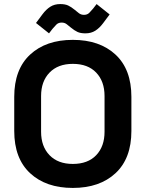

<svg xmlns="http://www.w3.org/2000/svg" viewBox="-20 -910 716 944"><path d="M338 14Q206 14 128 -58.5Q50 -131 50 -266V-434Q50 -569 128 -641.5Q206 -714 338 -714Q470 -714 548 -641.5Q626 -569 626 -434V-266Q626 -131 548 -58.5Q470 14 338 14ZM338 -104Q412 -104 453 -147Q494 -190 494 -262V-438Q494 -510 453 -553Q412 -596 338 -596Q265 -596 223.5 -553Q182 -510 182 -438V-262Q182 -190 223.5 -147Q265 -104 338 -104ZM221 -746 157 -797 189 -840Q207 -864 227.5 -877Q248 -890 276 -890Q300 -890 315 -883Q330 -876 347 -862Q357 -854 367.5 -845.5Q378 -837 393 -837Q409 -837 419 -847Q429 -857 438 -868L455 -890L519 -839L487 -796Q469 -772 448.5 -759Q428 -746 400 -746Q376 -746 361 -753Q346 -760 329 -774Q319 -782 308.5 -790.5Q298 -799 283 -799Q267 -799 257 -789Q247 -779 238 -768Z"/></svg>

Font: Space Grotesk
Style: Bold
Weight: 700
Designer: Florian Karsten
Foundry: Florian Karsten
Version: Version 2.000